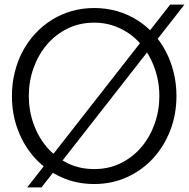

<svg xmlns="http://www.w3.org/2000/svg" viewBox="-20 -790 827 840"><path d="M392.1 15.1Q314 15.1 248 -14.9Q182.1 -44.9 134 -97.2Q85.9 -149.4 59.1 -219.5Q32.2 -289.6 32.2 -370.1Q32.2 -423.8 44.4 -473.4Q56.6 -522.9 79.3 -565.7Q102.1 -608.4 134.5 -643.3Q167 -678.2 206.8 -703.1Q246.6 -728 293.5 -741.5Q340.3 -754.9 392.1 -754.9Q444.3 -754.9 491.5 -741.5Q538.6 -728 578.6 -703.1Q618.7 -678.2 650.6 -643.3Q682.6 -608.4 705.1 -565.7Q727.5 -522.9 739.7 -473.4Q752 -423.8 752 -370.1Q752 -289.6 724.9 -219.5Q697.8 -149.4 649.7 -97.2Q601.6 -44.9 535.6 -14.9Q469.7 15.1 392.1 15.1ZM392.1 -690.9Q327.6 -690.9 274.7 -664.6Q221.7 -638.2 184.3 -593.8Q147 -549.3 126.5 -491.5Q106 -433.6 106 -370.1Q106 -306.6 126.5 -248.8Q147 -190.9 184.6 -146.7Q222.2 -102.5 274.9 -76.4Q327.6 -50.3 392.1 -50.3Q456.5 -50.3 509 -76.4Q561.5 -102.5 598.9 -146.7Q636.2 -190.9 656.7 -248.8Q677.2 -306.6 677.2 -370.1Q677.2 -412.1 668 -452.1Q658.7 -492.2 641.4 -527.8Q624 -563.5 598.9 -593.5Q573.7 -623.5 542 -645Q510.3 -666.5 472.7 -678.7Q435.1 -690.9 392.1 -690.9ZM161.6 29.8H99.1L724.6 -770H787.1Z"/></svg>

Font: Twentytwelve Slab Light
Style: TwentytwelveSlab
Weight: 300
Designer: Domenico Catapano
Version: Version 1.00 2012